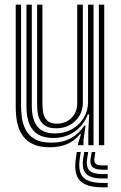

<svg xmlns="http://www.w3.org/2000/svg" viewBox="-20 -620 516 820"><path d="M193 9Q151.2 9 124.4 -2.9Q97.5 -14.8 81.8 -34.2Q66 -53.8 58.8 -76.5Q51.5 -99.2 49.4 -121.5Q47.2 -143.8 47.2 -160.5V-600H70V-164.8Q70 -144.5 73.4 -118.2Q76.8 -92 88.9 -67.4Q101 -42.8 127.4 -26.8Q153.8 -10.8 200 -10.8Q248 -10.8 283 -30Q318 -49.2 340 -83.5H345.5L336.5 -21.5V0H313.5V-6.8L325.8 -46.5H321.2Q297.5 -17.5 265.5 -4.2Q233.5 9 193 9ZM402.2 0V-600H425.2V0ZM220 -72Q190.8 -72 174.1 -82.5Q157.5 -93 149.9 -109.1Q142.2 -125.2 140.4 -142.4Q138.5 -159.5 138.5 -172.8V-600H161.2V-174Q161.2 -156.8 164.8 -137.6Q168.2 -118.5 181.5 -105.1Q194.8 -91.8 223.5 -91.8Q246.8 -91.8 266.4 -102.2Q286 -112.8 297.9 -132.4Q309.8 -152 309.8 -178.8V-600H333.8V-181Q333.8 -149.5 318.8 -124.9Q303.8 -100.2 278.1 -86.1Q252.5 -72 220 -72ZM206.5 -30.8Q149.2 -31 121.1 -64.2Q93 -97.5 93 -166V-600H115.8V-168.8Q115.8 -109.5 139.4 -79.9Q163 -50.2 214.5 -50.2Q257 -50.2 288.9 -69.1Q320.8 -88 338.4 -118.2Q356 -148.5 356 -182.8V-600H379.5V0H357.2V-58L360.8 -131.5H355.5Q335.2 -81.5 295.9 -55.9Q256.5 -30.2 206.5 -30.8ZM324.8 29.2 320 63Q313.2 114.5 336.1 137.9Q359 161.2 417 161.2H439.8V180H417Q349 180 322.1 152.1Q295.2 124.2 303.2 63L307.8 29.2ZM387.2 29.2 383.2 56.2Q381 72 388.8 79.2Q396.5 86.5 417 86.5H439.8V104.8H417Q386.8 104.8 374.8 93Q362.8 81.2 367 56.2L371.8 29.2ZM356.5 29.2 352 59.8Q347 93.2 362.2 108.4Q377.5 123.5 417 123.5H439.8V142.2H417Q367.5 142.2 348.1 122.5Q328.8 102.8 335 59.8L339.8 29.2Z"/></svg>

Font: Big Shoulders Inline Text Thin
Style: Bold
Weight: 700
Version: Version 2.002